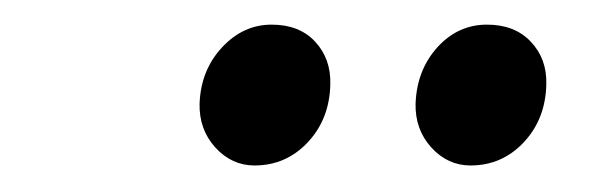

<svg xmlns="http://www.w3.org/2000/svg" viewBox="-20 -752 481 152"><path d="M181.5 -621Q163.5 -621 150.5 -635.2Q137.5 -649.5 138 -670Q139 -696.5 155.8 -714.5Q172.5 -732.5 195 -732.5Q217 -732.5 229.5 -719Q242 -705.5 241.5 -685.5Q241 -658 223.8 -639.5Q206.5 -621 181.5 -621ZM352.5 -621Q334.5 -621 321.5 -635.2Q308.5 -649.5 309 -670Q310 -696.5 326.2 -714.5Q342.5 -732.5 365.5 -732.5Q387.5 -732.5 400.2 -719Q413 -705.5 412.5 -685.5Q412 -658 394.8 -639.5Q377.5 -621 352.5 -621Z"/></svg>

Font: Merriweather Light
Style: Italic
Weight: 300
Italic angle: -7.8°
Designer: Eben Sorkin
Foundry: Eben Sorkin
Version: Version 2.101